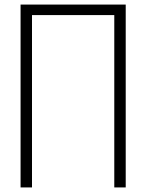

<svg xmlns="http://www.w3.org/2000/svg" viewBox="-20 -820 640 840"><path d="M70 0V-800H530V0H480V-754H120V0Z"/></svg>

Font: Victor Mono Thin
Style: Regular
Weight: 100
Monospace: yes
Designer: Rune Bjørnerås
Version: Version 1.561;gftools[0.9.30]